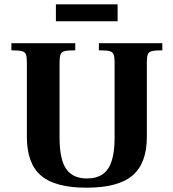

<svg xmlns="http://www.w3.org/2000/svg" viewBox="-20 -861 805 893"><path d="M382 12Q236 12 170.5 -44.5Q105 -101 105 -224V-570Q105 -595 101 -607Q97 -619 82 -623Q67 -627 33 -627V-660H330V-627Q297 -627 281.5 -623.5Q266 -620 261.5 -607.5Q257 -595 257 -570V-219Q257 -157 269.5 -115Q282 -73 310.5 -52Q339 -31 384 -31Q430 -31 458.5 -51.5Q487 -72 500 -114Q513 -156 513 -219V-570Q513 -595 508.5 -607.5Q504 -620 488.5 -623.5Q473 -627 440 -627V-660H735V-627Q701 -627 686 -623Q671 -619 667 -607Q663 -595 663 -570V-224Q663 -102 596.5 -45Q530 12 382 12ZM240 -762V-841H527V-762Z"/></svg>

Font: Frank Ruhl Libre
Style: Bold
Weight: 700
Designer: Yanek Iontef
Foundry: Fontef
Version: Version 6.004